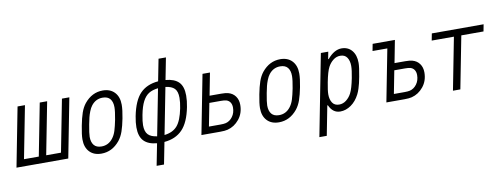

<svg xmlns="http://www.w3.org/2000/svg" viewBox="-92 -1398 5547 2130"><g transform="rotate(-10 2682.0 -333.5)"><path d="M-7.8 0 121.7 -666.7H205.1L90.5 -78.1H257.2L371.7 -666.7H455.1L340.5 -78.1H507.2L621.7 -666.7H705.1L575.5 0Z M948.6 10.4Q863.9 10.4 815.4 -40.7Q766.9 -91.8 766.9 -181Q766.9 -233.1 786.5 -333.3Q802.7 -417.3 822.3 -474.3Q841.8 -531.2 875 -572.9Q960.3 -677.1 1082 -677.1Q1166 -677.1 1214.5 -625.7Q1263 -574.2 1263 -485.7Q1263 -426.4 1244.8 -333.3Q1228.5 -250 1208.7 -192.7Q1188.8 -135.4 1155.6 -93.8Q1070.3 10.4 948.6 10.4ZM1179 -471.4Q1179 -531.9 1151.7 -565.4Q1124.3 -599 1067.1 -599Q989.6 -599 940.1 -535.2Q921.2 -511.1 907.2 -474.9Q893.2 -438.8 886.4 -410.5Q879.6 -382.2 869.8 -333.3Q850.9 -233.7 850.9 -195.3Q850.9 -134.8 878.6 -101.2Q906.2 -67.7 963.5 -67.7Q1041 -67.7 1090.5 -131.5Q1117.2 -165.4 1132.2 -213.2Q1147.1 -261.1 1161.5 -333.3Q1179 -426.4 1179 -471.4Z M1691.4 -595.1Q1627 -587.9 1586.3 -562.5Q1545.6 -537.1 1516.9 -482.4Q1488.3 -427.7 1470.1 -333.3Q1456.4 -261.7 1456.4 -220.1Q1456.4 -148.4 1488.3 -114.3Q1520.2 -80.1 1589.2 -71.6ZM1672.5 -71.6Q1767.6 -82.7 1817.7 -140.6Q1867.8 -198.6 1894.5 -333.3Q1907.6 -399.1 1907.6 -449.9Q1907.6 -521.5 1876 -554Q1844.4 -586.6 1774.7 -595.1ZM1393.2 -333.3Q1427.1 -505.2 1502 -582.4Q1576.8 -659.5 1705.7 -670.6L1753.9 -916.7H1837.2L1789.1 -670.6Q1888 -662.1 1936.5 -613.3Q1985 -564.5 1985 -461.6Q1985 -401.7 1971.4 -333.3Q1938.2 -164.7 1862 -85.9Q1785.8 -7.2 1658.2 3.9L1610 250H1526.7L1574.9 3.9Q1476.6 -4.6 1428.1 -55.3Q1379.6 -106.1 1379.6 -209Q1379.6 -263 1393.2 -333.3Z M2240.2 -414.1H2369.8Q2421.2 -414.1 2449.2 -406.2Q2500 -392.6 2529 -352.9Q2557.9 -313.2 2557.9 -255.2Q2557.9 -160.8 2503.6 -94.1Q2449.2 -27.3 2371.7 -7.8Q2341.1 0 2289.1 0H2075.5L2205.1 -666.7H2289.1ZM2224 -335.9 2173.8 -78.1H2304Q2341.1 -78.1 2363.9 -83.3Q2410.2 -94.4 2441.7 -137.4Q2473.3 -180.3 2473.3 -240.2Q2473.3 -275.4 2457.4 -299.2Q2441.4 -322.9 2412.1 -330.7Q2391.3 -335.9 2354.2 -335.9Z M2948.6 10.4Q2863.9 10.4 2815.4 -40.7Q2766.9 -91.8 2766.9 -181Q2766.9 -233.1 2786.5 -333.3Q2802.7 -417.3 2822.3 -474.3Q2841.8 -531.2 2875 -572.9Q2960.3 -677.1 3082 -677.1Q3166 -677.1 3214.5 -625.7Q3263 -574.2 3263 -485.7Q3263 -426.4 3244.8 -333.3Q3228.5 -250 3208.7 -192.7Q3188.8 -135.4 3155.6 -93.8Q3070.3 10.4 2948.6 10.4ZM3179 -471.4Q3179 -531.9 3151.7 -565.4Q3124.3 -599 3067.1 -599Q2989.6 -599 2940.1 -535.2Q2921.2 -511.1 2907.2 -474.9Q2893.2 -438.8 2886.4 -410.5Q2879.6 -382.2 2869.8 -333.3Q2850.9 -233.7 2850.9 -195.3Q2850.9 -134.8 2878.6 -101.2Q2906.2 -67.7 2963.5 -67.7Q3041 -67.7 3090.5 -131.5Q3117.2 -165.4 3132.2 -213.2Q3147.1 -261.1 3161.5 -333.3Q3179 -426.4 3179 -471.4Z M3772.1 -677.1Q3845.1 -677.1 3888.3 -625.7Q3931.6 -574.2 3931.6 -486.3Q3931.6 -438.8 3911.5 -333.3Q3902.3 -287.8 3896.8 -263Q3891.3 -238.3 3880.5 -204.8Q3869.8 -171.2 3856.1 -143.9Q3819 -71 3761.1 -30.3Q3703.1 10.4 3638.7 10.4Q3555.3 10.4 3514.3 -81.4H3507.8L3443.4 250H3360L3538.4 -666.7H3621.7L3606.1 -585.3H3612.6Q3689.5 -677.1 3772.1 -677.1ZM3539.7 -199.9Q3539.7 -141.9 3564.1 -104.8Q3588.5 -67.7 3640.6 -67.7Q3684.2 -67.7 3720.4 -96Q3756.5 -124.3 3778.6 -166.7Q3805.3 -217.4 3828.1 -333.3Q3845.1 -420.6 3845.1 -466.8Q3845.1 -524.7 3820.6 -561.8Q3796.2 -599 3744.1 -599Q3700.5 -599 3664.4 -570.6Q3628.3 -542.3 3606.1 -500Q3580.1 -451.2 3557.3 -333.3Q3539.7 -242.8 3539.7 -199.9Z M4307.3 -335.9 4257.2 -78.1H4378.3Q4415.4 -78.1 4438.2 -83.3Q4484.4 -94.4 4516 -137.4Q4547.5 -180.3 4547.5 -240.2Q4547.5 -275.4 4531.6 -299.2Q4515.6 -322.9 4486.3 -330.7Q4465.5 -335.9 4428.4 -335.9ZM4323.6 -414.1H4444Q4495.4 -414.1 4523.4 -406.2Q4574.2 -392.6 4603.2 -352.9Q4632.2 -313.2 4632.2 -255.2Q4632.2 -160.8 4577.8 -94.1Q4523.4 -27.3 4446 -7.8Q4415.4 0 4363.3 0H4158.9L4273.4 -588.5H4106.8L4121.7 -666.7H4372.4Z M5371.7 -666.7 5356.8 -588.5H5106.8L4992.2 0H4908.9L5023.4 -588.5H4773.4L4788.4 -666.7Z"/></g></svg>

Font: Monoid
Style: Italic
Weight: 400
Width: 4
Italic angle: -11°
Monospace: yes
Version: Version 0.61